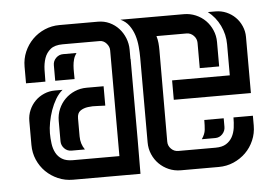

<svg xmlns="http://www.w3.org/2000/svg" viewBox="-39 -492 789 544"><g transform="rotate(-5 355.0 -220.0)"><path d="M340.3 -326.7V-95.7L339.8 0H147.9Q125.5 0 105.7 -8.5Q85.9 -17.1 71 -31.7Q56.2 -46.4 47.6 -66.2Q39.1 -85.9 39.1 -108.4V-176.8Q39.1 -192.9 45.4 -207.5Q51.8 -222.2 62.5 -232.9Q73.2 -243.7 87.9 -250Q102.5 -256.3 118.7 -256.3H140.6Q129.4 -247.1 120.8 -232.7Q112.3 -218.3 106.4 -201.7Q100.6 -185.1 97.4 -168Q94.2 -150.9 94.2 -137.2Q94.2 -122.1 96.2 -107.4Q98.1 -92.8 104.2 -81.1Q110.4 -69.3 121.8 -62.3Q133.3 -55.2 152.3 -55.2H284.7V-356Q284.7 -366.7 276.6 -375.7Q268.6 -384.8 257.3 -384.8H152.3Q129.4 -384.8 117.4 -375Q105.5 -365.2 100.3 -350.3Q95.2 -335.4 94.7 -317.6Q94.2 -299.8 94.2 -283.7H39.1V-331.1Q39.1 -353.5 47.6 -373.3Q56.2 -393.1 71 -408Q85.9 -422.9 105.7 -431.4Q125.5 -439.9 147.9 -439.9H257.3Q274.9 -439.9 290 -432.9Q305.2 -425.8 316.2 -413.8Q327.1 -401.9 333.5 -386Q339.8 -370.1 339.8 -353V-326.7ZM423.3 -84Q423.3 -72.3 431.9 -63.7Q440.4 -55.2 452.1 -55.2H558.1Q577.1 -55.2 588.4 -62.3Q599.6 -69.3 606 -80.8Q612.3 -92.3 614.3 -106.7Q616.2 -121.1 616.2 -136.2H671.4V-108.4Q671.4 -85.9 662.8 -66.2Q654.3 -46.4 639.4 -31.7Q624.5 -17.1 604.7 -8.5Q585 0 562.5 0H454.6Q436.5 0 420.7 -6.8Q404.8 -13.7 393.1 -25.4Q381.3 -37.1 374.5 -53Q367.7 -68.8 367.7 -86.9V-328.1Q367.7 -342.8 366.2 -359.6Q364.7 -376.5 359.9 -391.8Q355 -407.2 345.7 -420.2Q336.4 -433.1 321.3 -439.9H501.5Q519.5 -439.9 535.4 -433.1Q551.3 -426.3 563 -414.6Q574.7 -402.8 581.5 -387Q588.4 -371.1 588.4 -353V-283.7H533.2V-355.5Q533.2 -367.2 524.7 -376Q516.1 -384.8 504.4 -384.8H418.9Q421.9 -375 422.9 -364.7Q423.8 -354.5 423.8 -344.2ZM452.1 -255.9H616.2V-344.2Q616.2 -372.1 604 -397.5Q591.8 -422.9 569.8 -439.9H591.8Q607.9 -439.9 622.6 -433.6Q637.2 -427.2 647.9 -416.5Q658.7 -405.8 665 -391.1Q671.4 -376.5 671.4 -360.4V-200.7H452.1ZM257.3 -256.3V-201.2Q248.5 -201.2 234.9 -202.1Q221.2 -203.1 208.3 -201.4Q195.3 -199.7 186.3 -193.4Q177.2 -187 177.2 -171.9V-120.6Q177.2 -99.1 189 -82.5H150.9Q138.7 -82.5 130.4 -91.3Q122.1 -100.1 122.1 -111.8V-169.4Q122.1 -187.5 128.9 -203.4Q135.7 -219.2 147.5 -231Q159.2 -242.7 175 -249.5Q190.9 -256.3 209 -256.3ZM189 -356.9Q183.1 -348.6 180.7 -339.8Q178.2 -331.1 177.5 -321.8Q176.8 -312.5 177 -303Q177.2 -293.5 177.2 -283.7H122.1V-328.1Q122.1 -339.8 130.6 -348.4Q139.2 -356.9 150.9 -356.9ZM521.5 -82.5Q530.8 -96.2 532 -108.4Q533.2 -120.6 533.2 -136.2H588.4V-111.8Q588.4 -100.1 580.1 -91.3Q571.8 -82.5 559.6 -82.5Z"/></g></svg>

Font: Isar CAT
Style: Regular
Weight: 400
Designer: Digitized by Peter Wiegel
Foundry: CAT-Fonts, Peter Wiegel
Version: Version 1.000; ttfautohint (v1.3)